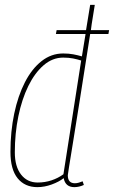

<svg xmlns="http://www.w3.org/2000/svg" viewBox="-20 -760 469 790"><path d="M286 10Q249 10 242 -27Q223 -12 193 -1Q163 10 134 10Q82 10 52.5 -26.5Q23 -63 23 -135Q23 -219 38.5 -292.5Q54 -366 82.5 -421.5Q111 -477 151 -508.5Q191 -540 240 -540Q263 -540 281.5 -536.5Q300 -533 317 -528L332 -620H210L213 -636H334L351 -740H370Q366 -713 361.5 -687Q357 -661 354 -636H429L426 -620H351Q326 -460 308.5 -349.5Q291 -239 280 -171.5Q269 -104 264 -73Q259 -42 259 -39Q259 -6 288 -6Q296 -6 304.5 -8.5Q313 -11 320 -14L325 1Q305 10 286 10ZM135 -9Q165 -9 192 -18Q219 -27 241 -43L314 -511Q298 -516 280.5 -519.5Q263 -523 240 -523Q196 -523 159.5 -491.5Q123 -460 96.5 -406Q70 -352 55.5 -281.5Q41 -211 41 -133Q41 -75 66.5 -42Q92 -9 135 -9Z"/></svg>

Font: Georama SemiCondensed Thin
Style: Italic
Weight: 100
Width: 4
Italic angle: -9°
Designer: Jean-Baptiste Levee
Foundry: Production Type
Version: Version 1.000